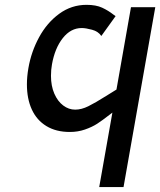

<svg xmlns="http://www.w3.org/2000/svg" viewBox="-20 -754 646 774"><path d="M478 0 606 -725H508L449.5 -393Q435.5 -385 407.5 -367Q364 -339.5 336.2 -325.8Q308.5 -312 283 -312Q257 -312 234.8 -328.8Q212.5 -345.5 199 -376.5Q185.5 -407.5 185.5 -448.5Q185.5 -473 189.5 -494.5Q201 -559.5 233 -600.2Q265 -641 309.5 -641Q325.5 -641 350.8 -634.2Q376 -627.5 388.5 -609L446 -689L437.5 -695Q416.5 -711.5 391.8 -723Q367 -734.5 329 -734.5Q268 -734.5 218.8 -698.5Q169.5 -662.5 137.8 -604.2Q106 -546 94.5 -479.5Q88.5 -445 88.5 -413.5Q88.5 -356 108.2 -312.8Q128 -269.5 167 -245.8Q206 -222 261.5 -222Q294 -222 322.2 -231.8Q350.5 -241.5 371.8 -255.2Q393 -269 420.5 -290.5L433 -300Q465.5 -325.5 488.5 -332.5L509.5 -421.5Q482 -412.5 449.5 -393L380 0Z"/></svg>

Font: JuliaMono
Style: Italic
Weight: 400
Italic angle: -9°
Monospace: yes
Designer: cormullion
Foundry: corm
Version: Version 0.057; ttfautohint (v1.8.4)